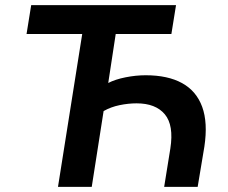

<svg xmlns="http://www.w3.org/2000/svg" viewBox="-20 -725 883 745"><path d="M205 0 299 -593H83L101 -705H663L645 -593H429L400 -403Q427 -417 467 -425Q507 -433 545 -433Q631 -433 686.5 -402.5Q742 -372 764.5 -310.5Q787 -249 773 -156L747 0H617L641 -149Q655 -239 619.5 -281.5Q584 -324 510 -324Q478 -324 444 -317Q410 -310 382 -294L336 0Z"/></svg>

Font: Nunito Sans 7pt SemiCondensed
Style: Bold Italic
Weight: 700
Width: 4
Italic angle: -9°
Designer: Vernon Adams
Foundry: Vernon Adams
Version: Version 3.101;gftools[0.9.27]